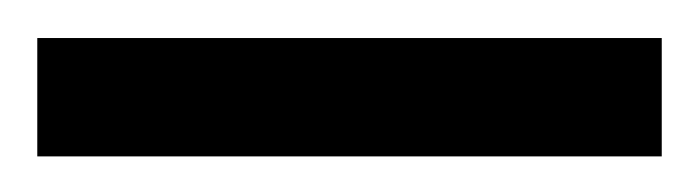

<svg xmlns="http://www.w3.org/2000/svg" viewBox="-20 65 375 103"><path d="M0 148.9V85.4H335V148.9Z"/></svg>

Font: Charis SIL Phon
Style: Regular
Weight: 400
Foundry: SIL International
Version: Version 5.000